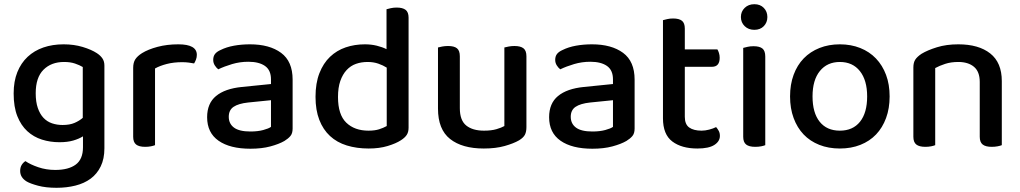

<svg xmlns="http://www.w3.org/2000/svg" viewBox="-20 -693 4858 914"><path d="M375 -44Q356 -32 328.5 -24Q301 -16 263 -16Q219 -16 179.5 -28.5Q140 -41 110 -68.5Q80 -96 62.5 -140Q45 -184 45 -248Q45 -306 62.5 -349.5Q80 -393 111.5 -422.5Q143 -452 186.5 -467Q230 -482 283 -482Q332 -482 373.5 -469.5Q415 -457 441 -440Q458 -429 467.5 -415Q477 -401 477 -381V13Q477 63 459.5 99Q442 135 411.5 157.5Q381 180 339 190.5Q297 201 249 201Q198 201 161 191Q124 181 107 171Q76 152 76 121Q76 104 83 92.5Q90 81 101 74Q124 90 162 103Q200 116 243 116Q306 116 340.5 90.5Q375 65 375 8ZM278 -98Q312 -98 335 -108Q358 -118 374 -132V-374Q359 -383 337 -390.5Q315 -398 285 -398Q224 -398 187 -361Q150 -324 150 -249Q150 -208 160 -179Q170 -150 187 -132Q204 -114 227.5 -106Q251 -98 278 -98Z M718 -2Q711 1 698.5 3.5Q686 6 671 6Q642 6 628 -5Q614 -16 614 -42V-370Q614 -395 624 -410.5Q634 -426 656 -440Q685 -458 730 -470Q775 -482 829 -482Q917 -482 917 -432Q917 -420 913 -409.5Q909 -399 904 -391Q894 -393 879 -395Q864 -397 847 -397Q807 -397 774 -388.5Q741 -380 718 -367Z M1172 -67Q1207 -67 1233 -74Q1259 -81 1270 -89V-216L1161 -205Q1115 -200 1092 -184.5Q1069 -169 1069 -137Q1069 -104 1094 -85.5Q1119 -67 1172 -67ZM1170 -482Q1263 -482 1318 -441.5Q1373 -401 1373 -314V-81Q1373 -58 1362.5 -45.5Q1352 -33 1334 -22Q1308 -7 1267 4Q1226 15 1172 15Q1075 15 1020.5 -23Q966 -61 966 -135Q966 -201 1008.5 -236Q1051 -271 1131 -279L1270 -293V-315Q1270 -359 1241.5 -379Q1213 -399 1162 -399Q1122 -399 1085 -388Q1048 -377 1019 -363Q1009 -371 1002 -382.5Q995 -394 995 -408Q995 -425 1003.5 -436Q1012 -447 1030 -455Q1058 -469 1094 -475.5Q1130 -482 1170 -482Z M1717 -482Q1747 -482 1773.5 -475.5Q1800 -469 1820 -459V-649Q1827 -651 1840 -654Q1853 -657 1868 -657Q1897 -657 1911 -646Q1925 -635 1925 -609V-85Q1925 -64 1916 -50.5Q1907 -37 1888 -25Q1865 -10 1825.5 2Q1786 14 1735 14Q1678 14 1631 -0.5Q1584 -15 1551 -45.5Q1518 -76 1500 -122.5Q1482 -169 1482 -232Q1482 -297 1500.5 -344.5Q1519 -392 1551 -422.5Q1583 -453 1625.5 -467.5Q1668 -482 1717 -482ZM1821 -371Q1804 -382 1781 -390Q1758 -398 1730 -398Q1700 -398 1674.5 -389Q1649 -380 1630 -359.5Q1611 -339 1600 -307.5Q1589 -276 1589 -231Q1589 -147 1628.5 -109Q1668 -71 1734 -71Q1764 -71 1784.5 -77.5Q1805 -84 1821 -93Z M2065 -467Q2072 -469 2085 -471.5Q2098 -474 2113 -474Q2142 -474 2155.5 -463Q2169 -452 2169 -425V-178Q2169 -120 2199.5 -95.5Q2230 -71 2284 -71Q2319 -71 2343 -78Q2367 -85 2381 -93V-467Q2389 -469 2401.5 -471.5Q2414 -474 2429 -474Q2458 -474 2472 -463Q2486 -452 2486 -425V-88Q2486 -66 2479 -52Q2472 -38 2451 -25Q2425 -10 2382.5 2Q2340 14 2283 14Q2180 14 2122.5 -31.5Q2065 -77 2065 -176Z M2800 -67Q2835 -67 2861 -74Q2887 -81 2898 -89V-216L2789 -205Q2743 -200 2720 -184.5Q2697 -169 2697 -137Q2697 -104 2722 -85.5Q2747 -67 2800 -67ZM2798 -482Q2891 -482 2946 -441.5Q3001 -401 3001 -314V-81Q3001 -58 2990.5 -45.5Q2980 -33 2962 -22Q2936 -7 2895 4Q2854 15 2800 15Q2703 15 2648.5 -23Q2594 -61 2594 -135Q2594 -201 2636.5 -236Q2679 -271 2759 -279L2898 -293V-315Q2898 -359 2869.5 -379Q2841 -399 2790 -399Q2750 -399 2713 -388Q2676 -377 2647 -363Q2637 -371 2630 -382.5Q2623 -394 2623 -408Q2623 -425 2631.5 -436Q2640 -447 2658 -455Q2686 -469 2722 -475.5Q2758 -482 2798 -482Z M3240 -137Q3240 -101 3261 -86Q3282 -71 3320 -71Q3337 -71 3356 -76Q3375 -81 3389 -88Q3396 -80 3401.5 -70Q3407 -60 3407 -46Q3407 -20 3380.5 -3Q3354 14 3300 14Q3225 14 3180.5 -19.5Q3136 -53 3136 -130V-597Q3143 -599 3156 -602Q3169 -605 3184 -605Q3213 -605 3226.5 -594Q3240 -583 3240 -557V-458H3395Q3399 -452 3402.5 -441Q3406 -430 3406 -418Q3406 -375 3369 -375H3240V-137Z M3623 -2Q3616 1 3603.5 3.5Q3591 6 3575 6Q3546 6 3532 -5Q3518 -16 3518 -42V-465Q3526 -467 3538.5 -470Q3551 -473 3567 -473Q3596 -473 3609.5 -462Q3623 -451 3623 -424ZM3507 -612Q3507 -638 3525 -655.5Q3543 -673 3571 -673Q3599 -673 3616 -655.5Q3633 -638 3633 -612Q3633 -586 3616 -568.5Q3599 -551 3571 -551Q3543 -551 3525 -568.5Q3507 -586 3507 -612Z M4215 -234Q4215 -177 4198 -131Q4181 -85 4150.5 -53Q4120 -21 4076 -3.5Q4032 14 3978 14Q3924 14 3880 -3.5Q3836 -21 3805.5 -53Q3775 -85 3758 -131Q3741 -177 3741 -234Q3741 -291 3758 -337Q3775 -383 3806 -415Q3837 -447 3881 -464.5Q3925 -482 3978 -482Q4031 -482 4075 -464.5Q4119 -447 4150 -414.5Q4181 -382 4198 -336.5Q4215 -291 4215 -234ZM3978 -398Q3918 -398 3883 -355Q3848 -312 3848 -234Q3848 -156 3882 -113.5Q3916 -71 3978 -71Q4040 -71 4074 -113.5Q4108 -156 4108 -234Q4108 -311 4073.5 -354.5Q4039 -398 3978 -398Z M4644 -303Q4644 -352 4616.5 -375Q4589 -398 4542 -398Q4507 -398 4479.5 -389Q4452 -380 4432 -369V-2Q4425 1 4412.5 3.5Q4400 6 4385 6Q4356 6 4342 -5Q4328 -16 4328 -42V-372Q4328 -395 4337 -409Q4346 -423 4367 -437Q4395 -454 4440 -468Q4485 -482 4542 -482Q4639 -482 4694 -438.5Q4749 -395 4749 -307V-2Q4742 1 4729 3.5Q4716 6 4701 6Q4672 6 4658 -5Q4644 -16 4644 -42V-303Z"/></svg>

Font: Baloo Bhai 2 Medium
Style: Regular
Weight: 500
Designer: Supriya Tembe, Noopur Datye and Ek Type
Foundry: Ek Type
Version: Version 1.640;PS 1.000;hotconv 16.6.51;makeotf.lib2.5.65220;